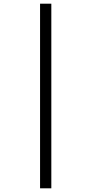

<svg xmlns="http://www.w3.org/2000/svg" viewBox="-20 -780 496 1040"><path d="M197 240H258V-760H197Z"/></svg>

Font: Noto Serif Myanmar ExtraCondensed
Style: Bold
Weight: 700
Width: 2
Designer: Ben Mitchell and the Monotype Design Team
Foundry: Monotype Imaging Inc.
Version: Version 2.106